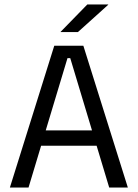

<svg xmlns="http://www.w3.org/2000/svg" viewBox="-20 -845 620 865"><path d="M108.5 0H24.5L224.5 -639H355.5L556 0H472L296.5 -583H284ZM435.5 -188.5H144.5V-257.5H435.5ZM253 -701.5 373.5 -825H467.5V-823.5L331 -700.5H253Z"/></svg>

Font: Anek Malayalam
Style: Regular
Weight: 400
Version: Version 1.003